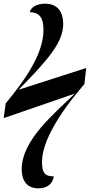

<svg xmlns="http://www.w3.org/2000/svg" viewBox="-42 -781 488 1042"><path d="M166 241C217 241 244 215 250 176C202 177 186 156 186 98C186 -8 271 -156 416 -325L426 -412L59 -294C217 -455 301 -550 301 -651C301 -714 272 -761 203 -761C154 -761 123 -738 120 -715C163 -714 194 -695 194 -619C194 -500 112 -368 -11 -220L-22 -140L364 -273C255 -166 76 -22 76 137C76 208 111 241 166 241Z"/></svg>

Font: Noto Serif Display Condensed
Style: Bold Italic
Weight: 700
Width: 3
Italic angle: -12°
Designer: Monotype Design Team
Foundry: Monotype Imaging Inc.
Version: Version 2.009